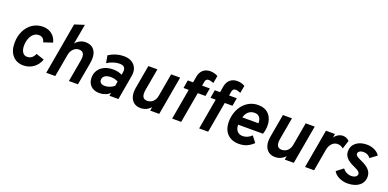

<svg xmlns="http://www.w3.org/2000/svg" viewBox="-7 -1545 4804 2380"><g transform="rotate(20 2395.5 -355.0)"><path d="M277.5 12Q188 12 135 -48.8Q82 -109.5 82 -212Q82 -302.5 116.2 -372.8Q150.5 -443 210.5 -483Q270.5 -523 347.5 -523Q416.5 -523 466 -484.2Q515.5 -445.5 530 -380L413 -341Q398.5 -408 332.5 -408Q295.5 -408 266.5 -383.5Q237.5 -359 220.8 -316.8Q204 -274.5 204 -221Q204 -167 225.8 -135.5Q247.5 -104 285 -104Q354 -104 386 -179L493 -142.5Q466.5 -70.5 409 -29.2Q351.5 12 277.5 12Z M578 0 697.5 -681 825 -722 778 -458.5Q802 -489 836 -506Q870 -523 907 -523Q992 -523 1030 -463.2Q1068 -403.5 1049 -296.5L996 0H877L928 -287Q950 -410 864 -410Q821.5 -410 790 -378.5Q758.5 -347 750 -297L697 0Z M1282 12Q1208 12 1167 -28.8Q1126 -69.5 1126 -136Q1126 -192 1153.5 -234.2Q1181 -276.5 1231 -299.8Q1281 -323 1347.5 -323Q1380 -323 1411.8 -315.5Q1443.5 -308 1464 -295.5L1469 -324Q1487.5 -417 1395.5 -417Q1358 -417 1315.5 -403.8Q1273 -390.5 1234 -365.5L1217 -463.5Q1311.5 -523 1414 -523Q1475.5 -523 1517.8 -498.2Q1560 -473.5 1578.5 -429.2Q1597 -385 1587 -326L1530 0H1411.5L1418.5 -41Q1396 -16.5 1358.5 -2.2Q1321 12 1282 12ZM1314 -94.5Q1345.5 -94.5 1378 -106.5Q1410.5 -118.5 1436.5 -141L1446.5 -200.5Q1428 -211 1403 -217.5Q1378 -224 1350 -224Q1300.5 -224 1272.2 -203.8Q1244 -183.5 1244 -149.5Q1244 -123.5 1262.8 -109Q1281.5 -94.5 1314 -94.5Z M1823 12Q1771 12 1736 -15Q1701 -42 1687.2 -90.2Q1673.5 -138.5 1684.5 -202L1739 -511H1858.5L1807.5 -223Q1786 -101 1870 -101Q1916 -101 1946.8 -130Q1977.5 -159 1986.5 -210L2039.5 -511H2158.5L2068.5 0H1949.5L1957.5 -48.5Q1903 12 1823 12Z M2239 0 2310 -405H2241.5L2259.5 -511H2329L2343 -591.5Q2353.5 -650 2390.8 -682Q2428 -714 2485 -714Q2536.5 -714 2585.5 -687.5L2567.5 -588.5Q2529.5 -605.5 2500.5 -605.5Q2465 -605.5 2458 -566.5L2448 -511H2550L2531 -405H2429.5L2358 0ZM2595 0 2666 -405H2597.5L2615.5 -511H2685L2699 -591.5Q2709.5 -650 2746.8 -682Q2784 -714 2841 -714Q2892.5 -714 2941.5 -687.5L2923.5 -588.5Q2885.5 -605.5 2856.5 -605.5Q2821 -605.5 2814 -566.5L2804 -511H2906L2887 -405H2785.5L2714 0Z M3119.5 12Q3026 12 2969 -44.5Q2912 -101 2912 -205.5Q2912 -266.5 2930.5 -323.2Q2949 -380 2984.8 -425Q3020.5 -470 3071.5 -496.5Q3122.5 -523 3187 -523Q3279 -523 3329.5 -466.8Q3380 -410.5 3380 -320.5Q3380 -263.5 3361 -209H3033.5Q3033.5 -154 3060.5 -124.5Q3087.5 -95 3134.5 -95Q3164.5 -95 3195.5 -109Q3226.5 -123 3249.5 -146L3310.5 -67Q3274 -30.5 3227.8 -9.2Q3181.5 12 3119.5 12ZM3051.5 -311.5H3264Q3265.5 -358.5 3243 -387.8Q3220.5 -417 3175.5 -417Q3128.5 -417 3096.2 -388.8Q3064 -360.5 3051.5 -311.5Z M3598 12Q3546 12 3511 -15Q3476 -42 3462.2 -90.2Q3448.5 -138.5 3459.5 -202L3514 -511H3633.5L3582.5 -223Q3561 -101 3645 -101Q3691 -101 3721.8 -130Q3752.5 -159 3761.5 -210L3814.5 -511H3933.5L3843.5 0H3724.5L3732.5 -48.5Q3678 12 3598 12Z M3992 0 4082 -511H4201.5L4192 -459.5Q4210 -488.5 4240.8 -506.2Q4271.5 -524 4303.5 -524Q4352 -524 4388 -487L4352.5 -375.5Q4318 -405.5 4275.5 -405.5Q4233 -405.5 4202.2 -373.2Q4171.5 -341 4161.5 -285.5L4111.5 0Z M4554 12Q4492 12 4440.2 -13.8Q4388.5 -39.5 4366 -81.5L4453 -148.5Q4475.5 -120 4504.8 -105.5Q4534 -91 4565.5 -91Q4601 -91 4622.5 -105.2Q4644 -119.5 4644 -143Q4644 -160.5 4626.8 -175.8Q4609.5 -191 4564 -211Q4488.5 -244 4456.5 -281Q4424.5 -318 4424.5 -365.5Q4424.5 -436.5 4478.5 -479.8Q4532.5 -523 4620.5 -523Q4675 -523 4721.8 -500.5Q4768.5 -478 4791 -440.5L4704 -376.5Q4669 -422.5 4611 -422.5Q4580.5 -422.5 4560.5 -409.2Q4540.5 -396 4540.5 -375.5Q4540.5 -359 4555.5 -346Q4570.5 -333 4615 -313.5Q4694 -279 4728.2 -240.2Q4762.5 -201.5 4762.5 -151Q4762.5 -76.5 4706 -32.2Q4649.5 12 4554 12Z"/></g></svg>

Font: Overpass
Style: Bold Italic
Weight: 700
Italic angle: -10°
Designer: Delve Withrington, Dave Bailey, Thomas Jockin
Foundry: Delve Fonts LLC
Version: Version 4.000; ttfautohint (v1.8.3)